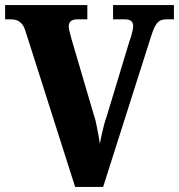

<svg xmlns="http://www.w3.org/2000/svg" viewBox="-20 -734 703 754"><path d="M80 -612Q74 -631 65.5 -640.5Q57 -650 47 -654Q37 -658 25 -658H0V-714H323V-658H283Q268 -658 259 -651.5Q250 -645 250 -631Q250 -624 252 -615Q254 -606 256.5 -597.5Q259 -589 261 -580L349 -281Q354 -268 358 -247.5Q362 -227 366 -206.5Q370 -186 372 -169Q375 -185 379 -203.5Q383 -222 388 -241.5Q393 -261 399 -277L488 -571Q493 -584 496 -595Q499 -606 501 -615.5Q503 -625 503 -632Q503 -644 495.5 -651Q488 -658 471 -658H424V-714H663V-658H633Q618 -658 608 -652.5Q598 -647 589.5 -632Q581 -617 572 -587L385 0H275Z"/></svg>

Font: Noto Serif Khmer SemiCondensed ExtraBold
Style: Regular
Weight: 800
Width: 4
Designer: Danh Hong and the Monotype Design Team
Foundry: Monotype Imaging Inc.
Version: Version 2.004